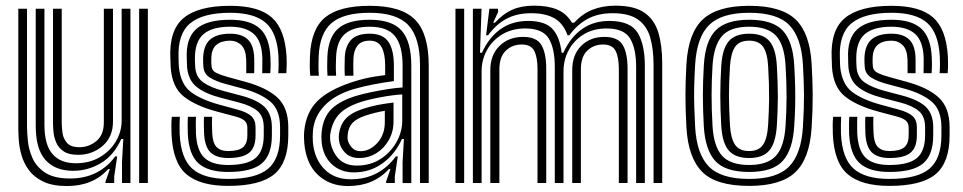

<svg xmlns="http://www.w3.org/2000/svg" viewBox="-20 -630 3316 661"><path d="M211 10.5Q160.5 10.5 128.8 -4.9Q97 -20.2 79.2 -44.6Q61.5 -69 53.9 -96.4Q46.2 -123.8 44.6 -148.4Q43 -173 43 -188.2V-600H73V-194.2Q73 -175.8 75.8 -146.1Q78.5 -116.5 91.5 -86.5Q104.5 -56.5 135 -36Q165.5 -15.5 221 -15.5Q271.8 -15.5 310.8 -35.1Q349.8 -54.8 376.5 -91.5H383.5L373.2 -22.5V0H343.2L343 -4L358.2 -48H352.8Q299.8 10.5 211 10.5ZM459 0V-600H489V0ZM249 -97Q216.5 -97 198.8 -109.2Q181 -121.5 173.4 -139.6Q165.8 -157.8 164.1 -176Q162.5 -194.2 162.5 -206.2V-600H192.5V-208Q192.5 -193.5 195 -173.5Q197.5 -153.5 210.4 -138.4Q223.2 -123.2 253.8 -123.2Q286 -123.2 311.8 -144.4Q337.5 -165.5 337.5 -208.8V-600H369V-212Q369 -158.5 333.4 -127.8Q297.8 -97 249 -97ZM230 -42Q169 -42.5 136 -79.9Q103 -117.2 103 -196.2V-600H133V-200.2Q133 -132 160.4 -100Q187.8 -68 241.5 -68Q287.8 -68 323.1 -88.6Q358.5 -109.2 378.6 -142.8Q398.8 -176.2 398.8 -214.8V-600H429V0H400V-72L404.5 -151.5H397.5Q372 -95 327 -68.2Q282 -41.5 230 -42Z M765.5 -86Q725.2 -86 704.9 -105.2Q684.5 -124.5 682.5 -172.8Q682.2 -179.5 681.9 -199.5Q681.5 -219.5 682.5 -228H710.2Q709.5 -220.2 709.6 -205.9Q709.8 -191.5 710.5 -173.8Q711.8 -138.5 725.2 -124.2Q738.8 -110 765.5 -110Q800.8 -110 816.1 -122.6Q831.5 -135.2 831.5 -164Q831.5 -170 831.6 -178.2Q831.8 -186.5 831.5 -192Q831 -207 821.2 -215.2Q811.5 -223.5 790 -229L726.5 -246Q652 -266 611.9 -298.4Q571.8 -330.8 567.5 -399.8Q567.2 -406.2 567.1 -414.1Q567 -422 566.5 -429Q561.8 -526.5 612.4 -568.2Q663 -610 772.5 -610Q871 -610 916 -569.6Q961 -529.2 966.5 -436Q967.2 -423.5 967.1 -409Q967 -394.5 965.8 -378H938Q939.2 -393 939.2 -408.2Q939.2 -423.5 938.8 -434.2Q934.8 -515.8 895.5 -550.9Q856.2 -586 772.5 -586Q678.2 -586 634.5 -549.5Q590.8 -513 594.8 -429Q595.2 -421.2 595.1 -414Q595 -406.8 595.8 -399.8Q601.8 -340.2 636.9 -313.6Q672 -287 734 -270L796.5 -253Q830 -244 844.9 -230.5Q859.8 -217 859.8 -192V-164Q859.8 -122.2 837.8 -104.1Q815.8 -86 765.5 -86ZM765.5 -38Q696.2 -38 663 -68Q629.8 -98 626.5 -170.5Q626 -182.2 626.1 -201.1Q626.2 -220 627 -228H654.8Q654 -220.2 654.1 -200.9Q654.2 -181.5 654.5 -171.8Q657.2 -112 683.5 -87Q709.8 -62 765.5 -62Q831.2 -62 859.6 -85.8Q888 -109.5 888 -164V-192Q888 -230.2 865.8 -248.4Q843.5 -266.5 803 -277L741.5 -293Q687.2 -307 657.8 -330.1Q628.2 -353.2 624 -398.8Q623.2 -406.5 623.4 -414.4Q623.5 -422.2 623 -429Q619.5 -497.5 655.2 -529.8Q691 -562 772.5 -562Q841 -562 874.4 -532Q907.8 -502 911 -432.8Q911.5 -425.2 911.6 -409.8Q911.8 -394.2 910.5 -378H882.8Q882.8 -394.2 883.1 -408.4Q883.5 -422.5 883.2 -428.8Q881.8 -487.8 853.9 -512.9Q826 -538 772.5 -538Q710.5 -538 680.8 -512.6Q651 -487.2 651 -429Q651 -413.5 652 -400Q654.2 -364.5 679.4 -346.6Q704.5 -328.8 749 -317L809.5 -301Q865.8 -286.2 890.9 -261.8Q916 -237.2 916 -192V-164Q916 -96.5 881.1 -67.2Q846.2 -38 765.5 -38ZM765.5 10Q669.2 10 622 -29.9Q574.8 -69.8 570.5 -168Q569 -203 571.5 -228H599.2Q598.5 -220.2 598.2 -201.5Q598 -182.8 598.5 -169.2Q602.5 -84.2 642.2 -49.1Q682 -14 765.5 -14Q861.2 -14 902.8 -48.9Q944.2 -83.8 944.2 -164V-192Q944.2 -252.2 910.4 -280.5Q876.5 -308.8 816 -325L756.5 -341Q724 -349.8 703.1 -362.5Q682.2 -375.2 680.2 -399.8Q680 -404.5 679.5 -413.1Q679 -421.8 679.2 -429Q680.5 -474 703.5 -494Q726.5 -514 772.5 -514Q812.8 -514 833.6 -493.6Q854.5 -473.2 855.2 -427.8Q855.5 -416.2 855.4 -407.2Q855.2 -398.2 855.2 -378H827.8Q827.8 -392.8 827.8 -407.2Q827.8 -421.8 827.5 -426Q826 -460.2 810.4 -475.1Q794.8 -490 772.5 -490Q742.5 -490 725.2 -475.8Q708 -461.5 707.5 -429Q707.2 -421.5 707.4 -414.2Q707.5 -407 708.5 -399.8Q710.5 -385.8 725.5 -378.6Q740.5 -371.5 764 -365L822.5 -349Q898.2 -328.5 935.4 -293.9Q972.5 -259.2 972.5 -192V-164Q972.5 -70.8 924.4 -30.4Q876.2 10 765.5 10Z M1426 0V-404Q1426 -500.5 1386 -543.2Q1346 -586 1253 -586Q1162.8 -586 1121.5 -550.6Q1080.2 -515.2 1077 -434.8Q1076.5 -419.5 1076.4 -402.8Q1076.2 -386 1077.8 -369.2H1048Q1046.5 -387 1046.4 -401.4Q1046.2 -415.8 1047 -436Q1050.8 -530.2 1099.4 -570.1Q1148 -610 1253 -610Q1362 -610 1409 -562.2Q1456 -514.5 1456 -404V0ZM1366 0.2V-72L1370.5 -151.5H1363.8Q1339.5 -98 1296.1 -67.1Q1252.8 -36.2 1197.2 -36.5Q1152 -36.8 1121.8 -65.1Q1091.5 -93.5 1087.2 -142.2Q1085.8 -159 1087.2 -174.5Q1092.5 -227.5 1122.6 -256Q1152.8 -284.5 1210 -301Q1228.5 -306.5 1256.2 -312.4Q1284 -318.2 1313.4 -322.9Q1342.8 -327.5 1366 -329V-404Q1366 -472.8 1340 -505.4Q1314 -538 1253 -538Q1195.8 -538 1167.5 -513.2Q1139.2 -488.5 1137 -433.5Q1136.5 -419 1136.2 -403Q1136 -387 1137.2 -369.2H1107.5Q1106.2 -388.5 1106.4 -404.4Q1106.5 -420.2 1107 -434Q1109.8 -501.2 1144.1 -531.6Q1178.5 -562 1253 -562Q1330 -562 1363 -524.2Q1396 -486.5 1396 -404V0.2ZM1178.2 10.5Q1115.8 10.5 1074.9 -27.5Q1034 -65.5 1027.5 -137Q1025.5 -160 1027.5 -180Q1034 -243.5 1072.5 -281.9Q1111 -320.2 1190.8 -346.8Q1218.5 -356 1243.4 -361.4Q1268.2 -366.8 1306 -371.5V-404.2Q1306 -444.8 1293.9 -467.4Q1281.8 -490 1253 -490Q1224.2 -490 1211.1 -473.4Q1198 -456.8 1196.8 -429.5Q1196.5 -424.2 1196.2 -406Q1196 -387.8 1196.8 -369.2H1167Q1166 -391.5 1166.4 -406.9Q1166.8 -422.2 1167 -432.8Q1168.5 -470.2 1188.1 -492.1Q1207.8 -514 1253 -514Q1297.8 -514 1316.9 -486.4Q1336 -458.8 1336 -404.2V-350.8Q1302.8 -346.5 1266.9 -339.6Q1231 -332.8 1200.5 -324Q1134.2 -305 1097.5 -266.5Q1060.8 -228 1057.2 -177.2Q1056.8 -169.8 1056.6 -158.8Q1056.5 -147.8 1057.2 -139.8Q1062.2 -83.2 1096.5 -48Q1130.8 -12.8 1188 -12.8Q1237.5 -12.8 1276.4 -33.2Q1315.2 -53.8 1342.8 -91.5H1349.5L1339.2 -22.5V0H1309.5L1309 -4L1324.2 -48H1318.8Q1266 10.5 1178.2 10.5ZM1208.5 -60Q1254.8 -60 1289.9 -82.6Q1325 -105.2 1344.9 -140.8Q1364.8 -176.2 1364.8 -214.8V-305Q1331.5 -303 1289 -295Q1246.5 -287 1219.5 -278Q1170.8 -261.8 1147.1 -236.2Q1123.5 -210.8 1117 -168.2Q1116.2 -163.5 1116.4 -155.9Q1116.5 -148.2 1117 -144.8Q1122.8 -108.5 1145.2 -84.2Q1167.8 -60 1208.5 -60ZM1216.2 -86Q1185.8 -86 1167.8 -104.5Q1149.8 -123 1147 -147.2Q1145.8 -158.8 1147 -168Q1151.2 -200.5 1170.1 -221.2Q1189 -242 1228.8 -255Q1256 -264 1280.1 -268.6Q1304.2 -273.2 1334.8 -277V-212Q1334.8 -176.5 1318.6 -147.9Q1302.5 -119.2 1275.6 -102.6Q1248.8 -86 1216.2 -86ZM1220.8 -109.5Q1253.2 -109.5 1279 -137.9Q1304.8 -166.2 1304.8 -209.2V-248.5Q1289.2 -246 1272.5 -241.9Q1255.8 -237.8 1238 -232Q1207.8 -222 1193.5 -206.8Q1179.2 -191.5 1177 -166.2Q1176.2 -159.2 1176.5 -155.8Q1176.8 -152.2 1177 -149.5Q1178.8 -137.5 1190 -123.5Q1201.2 -109.5 1220.8 -109.5Z M2230 0V-405.8Q2230 -461 2218.4 -501.1Q2206.8 -541.2 2176.2 -562.9Q2145.8 -584.5 2089 -584.5Q2039.2 -584.5 2003.4 -565.2Q1967.5 -546 1940 -508.5H1934Q1919.2 -549.5 1888.8 -567Q1858.2 -584.5 1809 -584.5Q1759.5 -584.5 1723.6 -565.4Q1687.8 -546.2 1660.2 -508.5H1653.5L1664.8 -600H1694.5L1695 -589L1677.8 -552H1684.2Q1711.8 -582.5 1743.4 -596.5Q1775 -610.5 1818.8 -610.5Q1866.5 -610.5 1898.2 -597.1Q1930 -583.8 1949 -552H1957Q1984.8 -582.8 2020 -596.6Q2055.2 -610.5 2098.8 -610.5Q2163.5 -610.5 2198.4 -586.4Q2233.2 -562.2 2246.5 -517.8Q2259.8 -473.2 2259.8 -411.8V0ZM1548 0V-600H1578V0ZM1608 0V-600H1637.8L1632.5 -448.5H1639.2Q1663.8 -502.2 1704.2 -530.4Q1744.8 -558.5 1799.8 -558Q1856.8 -557.5 1882 -530.4Q1907.2 -503.2 1913.5 -448.5H1919.5Q1944 -502.2 1984.4 -530.4Q2024.8 -558.5 2079.8 -558Q2151 -557.2 2175.5 -516.8Q2200 -476.2 2200 -403.8V0H2170V-399.8Q2170 -463.5 2149 -497.8Q2128 -532 2068.5 -532Q2022.5 -532 1989.1 -511.4Q1955.8 -490.8 1937.9 -457.4Q1920 -424 1920 -385.2V0H1890V-399.8Q1890 -463.5 1869 -497.8Q1848 -532 1788.5 -532Q1742.5 -532 1708.6 -511.4Q1674.8 -490.8 1656.4 -457.4Q1638 -424 1638 -385.2V0ZM1668 0V-388Q1668 -441.5 1700 -472.2Q1732 -503 1780.8 -503Q1827.5 -503 1844 -474.8Q1860.5 -446.5 1860.5 -393.8V0H1830.5V-392Q1830.5 -433 1819.2 -454.9Q1808 -476.8 1776.2 -476.8Q1743.8 -476.8 1721.5 -455.6Q1699.2 -434.5 1699.2 -391.2V0ZM1950 0V-388Q1950 -441.5 1981 -472.2Q2012 -503 2060.8 -503Q2107.5 -503 2124 -474.8Q2140.5 -446.5 2140.5 -393.8V0H2110.5V-392Q2110.5 -433 2099.2 -454.9Q2088 -476.8 2056.2 -476.8Q2023.8 -476.8 2001.8 -455.6Q1979.8 -434.5 1979.8 -391.2V0Z M2559.2 10Q2445.2 10 2397.2 -38.6Q2349.2 -87.2 2343.2 -191Q2339.8 -251.5 2339.8 -301.1Q2339.8 -350.8 2343.2 -410Q2349.8 -517 2399.9 -563.5Q2450 -610 2559.2 -610Q2670 -610 2719.1 -562.9Q2768.2 -515.8 2774.2 -410Q2777.5 -354.5 2777.9 -304.1Q2778.2 -253.8 2774.2 -191Q2767.5 -84 2718 -37Q2668.5 10 2559.2 10ZM2559.2 -14Q2655.2 -14 2696.9 -56.9Q2738.5 -99.8 2744.2 -192.8Q2748.2 -257.5 2747.9 -304.8Q2747.5 -352 2744.2 -408.2Q2739 -499.5 2698.1 -542.8Q2657.2 -586 2559.2 -586Q2464.2 -586 2421.6 -544.2Q2379 -502.5 2373.2 -408.2Q2370.5 -363.5 2369.9 -329.2Q2369.2 -295 2370.2 -263Q2371.2 -231 2373.2 -192.5Q2378.5 -100 2420.1 -57Q2461.8 -14 2559.2 -14ZM2559.2 -38Q2476.8 -38 2442.2 -76.1Q2407.8 -114.2 2403 -195.5Q2399.8 -254.8 2399.8 -302.4Q2399.8 -350 2403.2 -406.5Q2408.2 -489.8 2444.4 -525.9Q2480.5 -562 2559.2 -562Q2640.8 -562 2675.1 -524.5Q2709.5 -487 2714.2 -407Q2716.8 -363.5 2717.5 -330.1Q2718.2 -296.8 2717.5 -265.1Q2716.8 -233.5 2714.2 -194.5Q2709.2 -114.8 2675.1 -76.4Q2641 -38 2559.2 -38ZM2559.2 -62Q2622.2 -62 2651.1 -93.4Q2680 -124.8 2684.5 -197.8Q2687.8 -249 2687.9 -296.9Q2688 -344.8 2684.5 -403.8Q2680.5 -476 2651.6 -507Q2622.8 -538 2559.2 -538Q2493 -538 2465.1 -505.2Q2437.2 -472.5 2433 -403.5Q2430 -355 2429.8 -306Q2429.5 -257 2433 -196.5Q2437.2 -125.8 2465.8 -93.9Q2494.2 -62 2559.2 -62ZM2559.2 -86Q2511 -86 2488.8 -112Q2466.5 -138 2463 -197.8Q2459.8 -253.8 2459.8 -301.4Q2459.8 -349 2463 -402.5Q2466.8 -462.8 2489.2 -488.4Q2511.8 -514 2559.2 -514Q2607 -514 2629.1 -488.2Q2651.2 -462.5 2654.5 -403Q2658 -344.5 2657.9 -297.5Q2657.8 -250.5 2654.5 -198.5Q2650.8 -139 2629 -112.5Q2607.2 -86 2559.2 -86ZM2559.2 -110Q2591.8 -110 2606.6 -131.2Q2621.5 -152.5 2624.5 -200.2Q2627.2 -245.2 2627.8 -291.6Q2628.2 -338 2624.5 -401.5Q2622 -448 2607 -469Q2592 -490 2559.2 -490Q2524.5 -490 2510.1 -467.8Q2495.8 -445.5 2493 -400.8Q2489.5 -343.5 2489.6 -299.9Q2489.8 -256.2 2493 -199.5Q2495.8 -153.5 2510.5 -131.8Q2525.2 -110 2559.2 -110Z M3042.2 -86Q3002 -86 2981.6 -105.2Q2961.2 -124.5 2959.2 -172.8Q2959 -179.5 2958.6 -199.5Q2958.2 -219.5 2959.2 -228H2987Q2986.2 -220.2 2986.4 -205.9Q2986.5 -191.5 2987.2 -173.8Q2988.5 -138.5 3002 -124.2Q3015.5 -110 3042.2 -110Q3077.5 -110 3092.9 -122.6Q3108.2 -135.2 3108.2 -164Q3108.2 -170 3108.4 -178.2Q3108.5 -186.5 3108.2 -192Q3107.8 -207 3098 -215.2Q3088.2 -223.5 3066.8 -229L3003.2 -246Q2928.8 -266 2888.6 -298.4Q2848.5 -330.8 2844.2 -399.8Q2844 -406.2 2843.9 -414.1Q2843.8 -422 2843.2 -429Q2838.5 -526.5 2889.1 -568.2Q2939.8 -610 3049.2 -610Q3147.8 -610 3192.8 -569.6Q3237.8 -529.2 3243.2 -436Q3244 -423.5 3243.9 -409Q3243.8 -394.5 3242.5 -378H3214.8Q3216 -393 3216 -408.2Q3216 -423.5 3215.5 -434.2Q3211.5 -515.8 3172.2 -550.9Q3133 -586 3049.2 -586Q2955 -586 2911.2 -549.5Q2867.5 -513 2871.5 -429Q2872 -421.2 2871.9 -414Q2871.8 -406.8 2872.5 -399.8Q2878.5 -340.2 2913.6 -313.6Q2948.8 -287 3010.8 -270L3073.2 -253Q3106.8 -244 3121.6 -230.5Q3136.5 -217 3136.5 -192V-164Q3136.5 -122.2 3114.5 -104.1Q3092.5 -86 3042.2 -86ZM3042.2 -38Q2973 -38 2939.8 -68Q2906.5 -98 2903.2 -170.5Q2902.8 -182.2 2902.9 -201.1Q2903 -220 2903.8 -228H2931.5Q2930.8 -220.2 2930.9 -200.9Q2931 -181.5 2931.2 -171.8Q2934 -112 2960.2 -87Q2986.5 -62 3042.2 -62Q3108 -62 3136.4 -85.8Q3164.8 -109.5 3164.8 -164V-192Q3164.8 -230.2 3142.5 -248.4Q3120.2 -266.5 3079.8 -277L3018.2 -293Q2964 -307 2934.5 -330.1Q2905 -353.2 2900.8 -398.8Q2900 -406.5 2900.1 -414.4Q2900.2 -422.2 2899.8 -429Q2896.2 -497.5 2932 -529.8Q2967.8 -562 3049.2 -562Q3117.8 -562 3151.1 -532Q3184.5 -502 3187.8 -432.8Q3188.2 -425.2 3188.4 -409.8Q3188.5 -394.2 3187.2 -378H3159.5Q3159.5 -394.2 3159.9 -408.4Q3160.2 -422.5 3160 -428.8Q3158.5 -487.8 3130.6 -512.9Q3102.8 -538 3049.2 -538Q2987.2 -538 2957.5 -512.6Q2927.8 -487.2 2927.8 -429Q2927.8 -413.5 2928.8 -400Q2931 -364.5 2956.1 -346.6Q2981.2 -328.8 3025.8 -317L3086.2 -301Q3142.5 -286.2 3167.6 -261.8Q3192.8 -237.2 3192.8 -192V-164Q3192.8 -96.5 3157.9 -67.2Q3123 -38 3042.2 -38ZM3042.2 10Q2946 10 2898.8 -29.9Q2851.5 -69.8 2847.2 -168Q2845.8 -203 2848.2 -228H2876Q2875.2 -220.2 2875 -201.5Q2874.8 -182.8 2875.2 -169.2Q2879.2 -84.2 2919 -49.1Q2958.8 -14 3042.2 -14Q3138 -14 3179.5 -48.9Q3221 -83.8 3221 -164V-192Q3221 -252.2 3187.1 -280.5Q3153.2 -308.8 3092.8 -325L3033.2 -341Q3000.8 -349.8 2979.9 -362.5Q2959 -375.2 2957 -399.8Q2956.8 -404.5 2956.2 -413.1Q2955.8 -421.8 2956 -429Q2957.2 -474 2980.2 -494Q3003.2 -514 3049.2 -514Q3089.5 -514 3110.4 -493.6Q3131.2 -473.2 3132 -427.8Q3132.2 -416.2 3132.1 -407.2Q3132 -398.2 3132 -378H3104.5Q3104.5 -392.8 3104.5 -407.2Q3104.5 -421.8 3104.2 -426Q3102.8 -460.2 3087.1 -475.1Q3071.5 -490 3049.2 -490Q3019.2 -490 3002 -475.8Q2984.8 -461.5 2984.2 -429Q2984 -421.5 2984.1 -414.2Q2984.2 -407 2985.2 -399.8Q2987.2 -385.8 3002.2 -378.6Q3017.2 -371.5 3040.8 -365L3099.2 -349Q3175 -328.5 3212.1 -293.9Q3249.2 -259.2 3249.2 -192V-164Q3249.2 -70.8 3201.1 -30.4Q3153 10 3042.2 10Z"/></svg>

Font: Big Shoulders Inline Text Black
Style: Regular
Weight: 900
Designer: Patric King
Foundry: XO Type Co
Version: Version 1.000